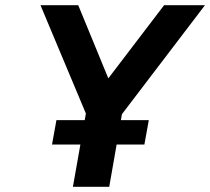

<svg xmlns="http://www.w3.org/2000/svg" viewBox="-20 -720 810 740"><path d="M180.5 -163 197.5 -257H553.5L536.5 -163ZM261 0 311 -282.5 136 -700H281.5L397.5 -418L612.5 -700H770L450 -280L401 0Z"/></svg>

Font: Overpass ExtraBold
Style: Italic
Weight: 800
Italic angle: -10°
Designer: Delve Withrington, Dave Bailey, Thomas Jockin
Foundry: Delve Fonts LLC
Version: Version 4.000